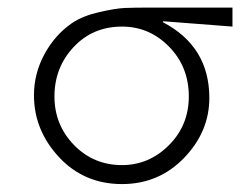

<svg xmlns="http://www.w3.org/2000/svg" viewBox="-20 -459 626 494"><path d="M578.1 -439.5V-390.6L400.4 -404.3L398.4 -402.3Q518.6 -339.8 518.6 -207Q518.6 -120.1 453.6 -52.7Q388.7 14.6 293.9 14.6Q196.3 14.6 131.8 -54.7Q67.4 -124 67.4 -213.9Q67.4 -269.5 94.2 -319.3Q121.1 -369.1 165 -399.4Q192.4 -418 234.9 -427.7Q277.3 -437.5 301.3 -438.5Q325.2 -439.5 367.2 -439.5ZM293.9 -390.6Q218.8 -390.6 169.4 -337.9Q120.1 -285.2 120.1 -210.9Q120.1 -137.7 170.4 -85.9Q220.7 -34.2 293.9 -34.2Q363.3 -34.2 414.6 -85.4Q465.8 -136.7 465.8 -210.9Q465.8 -287.1 415 -338.9Q364.3 -390.6 293.9 -390.6Z"/></svg>

Font: Thabit
Style: Regular
Weight: 500
Designer: Regenerated by Nadim Shaikli
Foundry: MAK Alagha
Version: 0.01